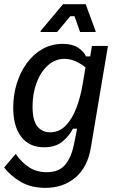

<svg xmlns="http://www.w3.org/2000/svg" viewBox="-30 -720 567 919"><path d="M187.5 179.2Q118.3 179.2 68.8 150Q19.2 120.8 -10 81.7L45 16.7Q74.2 58.3 110 81.2Q145.8 104.2 193.3 104.2Q253.3 104.2 282.5 67.9Q311.7 31.7 323.3 -25.8L339.2 -104.2H319.2Q300.8 -68.3 267.9 -41.7Q235 -15 180.8 -15Q110.8 -15 72.1 -64.6Q33.3 -114.2 33.3 -205Q33.3 -265.8 50.4 -320.8Q67.5 -375.8 98.8 -418.3Q130 -460.8 173.3 -485.4Q216.7 -510 269.2 -510Q315.8 -510 343.3 -492.1Q370.8 -474.2 381.7 -450H401.7L410 -500H486.7L405 -14.2Q389.2 80.8 330.8 130Q272.5 179.2 187.5 179.2ZM209.2 -86.7Q254.2 -86.7 285.4 -119.6Q316.7 -152.5 336.2 -205Q355.8 -257.5 365.8 -317.5L379.2 -397.5Q357.5 -415 331.7 -426.7Q305.8 -438.3 279.2 -438.3Q234.2 -438.3 199.6 -407.5Q165 -376.7 145.4 -324.6Q125.8 -272.5 125.8 -210Q125.8 -143.3 148.8 -115Q171.7 -86.7 209.2 -86.7ZM164.2 -566.7V-571.7L271.7 -700H380L427.5 -571.7V-566.7H353.3L326.7 -642.5H306.7L243.3 -566.7Z"/></svg>

Font: Familjen Grotesk
Style: Italic
Weight: 400
Italic angle: -9.46201°
Designer: Anders Wikstroem, Jonas Baeckman, Matilda Gysing, Kristian Moeller
Foundry: Familjen STHLM AB
Version: Version 2.000